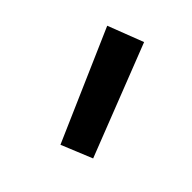

<svg xmlns="http://www.w3.org/2000/svg" viewBox="-44 -851 357 357"><g transform="rotate(-45 134.5 -672.0)"><path d="M24 -655 242 -750 269 -680 49 -594Z"/></g></svg>

Font: TypoPRO Titillium Text
Style: 400 wt
Weight: 400
Designer: Accademia di Belle Arti di Urbino and others
Foundry: Accademia di Belle Arti di Urbino and others.
Version: Version 25.000